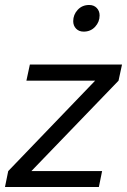

<svg xmlns="http://www.w3.org/2000/svg" viewBox="-20 -751 510 771"><path d="M0 0 13 -64 362 -427H86L100 -492H470L456 -427L106 -64H390L377 0ZM316 -624Q297 -624 285.5 -636Q274 -648 274 -666Q274 -692 292 -711.5Q310 -731 338 -731Q357 -731 368.5 -719Q380 -707 380 -689Q380 -663 362 -643.5Q344 -624 316 -624Z"/></svg>

Font: Wix Madefor Text
Style: Italic
Weight: 400
Italic angle: -12°
Designer: Dalton Maag Ltd
Foundry: Dalton Maag Ltd
Version: Version 3.100